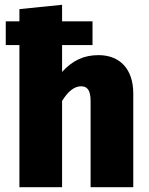

<svg xmlns="http://www.w3.org/2000/svg" viewBox="-20 -781 621 801"><path d="M391 -551C330 -551 283 -529 239 -481V-593H366V-692H239V-761L61 -743V-692H4V-593H61V0H239V-360C264 -400 290 -421 318 -421C342 -421 358 -408 358 -359V0H536V-391C536 -492 481 -551 391 -551Z"/></svg>

Font: Fira Sans ExtraBold
Style: Regular
Weight: 800
Designer: bBox Type GmbH & Carrois Corporate GbR & Edenspiekermann AG
Foundry: bBox Type GmbH & Carrois Corporate GbR & Edenspiekermann AG
Version: Version 4.300;PS 004.300;hotconv 1.0.88;makeotf.lib2.5.64775